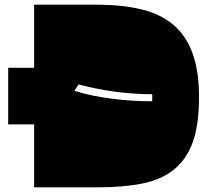

<svg xmlns="http://www.w3.org/2000/svg" viewBox="-20 -757 890 821"><path d="M398 44H126V-225H15V-467H126V-737H391Q500 -737 582.5 -717.5Q665 -698 720 -652Q775 -606 803 -530Q831 -454 831 -340Q831 -224 804.5 -150Q778 -76 724.5 -32.5Q671 11 589.5 27.5Q508 44 398 44ZM316 -396 298 -369Q334 -357 376 -348.5Q418 -340 461.5 -334.5Q505 -329 548.5 -326.5Q592 -324 631 -324V-354Q592 -354 550 -357Q508 -360 467.5 -365.5Q427 -371 388 -379Q349 -387 316 -396Z"/></svg>

Font: ChangwonDangamAsac Bold
Style: Regular
Weight: 700
Designer: Choi Chi-young, Lee Youngbeen, Kim Jungjin, Yoon Jihee, Han Dohee
Foundry: YoonDesign Inc.
Version: Version 1.010;Build 20210623